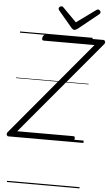

<svg xmlns="http://www.w3.org/2000/svg" viewBox="-124 -1194 940 1634"><g transform="rotate(5 346.0 -377.0)"><path d="M-21 0Q-28 0 -32.5 -5.5Q-37 -11 -37 -19.5Q-37 -28 -31 -35L641 -838H207Q198 -838 194.5 -844Q191 -850 194 -864Q197 -876 203 -882Q209 -888 218 -888H712Q724 -888 728 -875.5Q732 -863 722 -852L50 -50H529Q539 -50 541.5 -44Q544 -38 542 -25Q539 -12 533.5 -6Q528 0 518 0ZM646 -1142Q654 -1142 661 -1135Q668 -1128 668 -1120Q668 -1115 666 -1111.5Q664 -1108 660 -1104L488 -965Q479 -959 472.5 -955.5Q466 -952 458 -952Q451 -952 445.5 -956Q440 -960 434 -966L316 -1106Q313 -1111 311.5 -1114.5Q310 -1118 310 -1121Q310 -1131 318.5 -1136.5Q327 -1142 334 -1142Q341 -1142 344.5 -1139.5Q348 -1137 352 -1132L466 -1017L625 -1132Q632 -1137 636 -1139.5Q640 -1142 646 -1142ZM0 378H620V388H0ZM0 -20H620V0H0ZM0 -505H620V-500H0ZM0 -898H620V-888H0Z"/></g></svg>

Font: Playwrite DE SAS Guides
Style: Regular
Weight: 400
Designer: Veronika Burian, José Scaglione
Foundry: TypeTogether
Version: Version 1.003